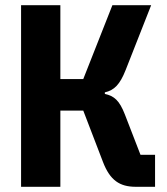

<svg xmlns="http://www.w3.org/2000/svg" viewBox="-20 -718 640 738"><path d="M61 0H212V-293H300L376 -95C403 -25 440 0 502 0H576V-123H520L460 -278C439 -332 419 -349 383 -357V-363C419 -371 441 -393 463 -449L561 -698H412L300 -414H212V-698H61Z"/></svg>

Font: IBM Plex Mono
Style: Bold
Weight: 700
Monospace: yes
Designer: Mike Abbink, Paul van der Laan, Pieter van Rosmalen
Foundry: Bold Monday
Version: Version 2.004